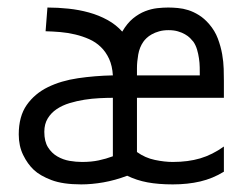

<svg xmlns="http://www.w3.org/2000/svg" viewBox="-20 -480 664 510"><path d="M343.8 -220.2V-76.2Q365.7 -60.5 391.4 -55.2Q417 -49.8 439 -49.8Q479.5 -49.8 511.7 -59.3Q543.9 -68.8 574.7 -90.8V-23.9Q545.4 -5.9 512 2Q478.5 9.8 439 9.8Q400.9 9.8 371.8 4.4Q342.8 -1 317.9 -13.2Q285.6 -1 254.6 4.4Q223.6 9.8 195.8 9.8Q147 9.8 116.7 -1.7Q86.4 -13.2 69.8 -28.8Q53.2 -44.4 41.5 -68.4Q29.8 -92.3 29.8 -123Q29.8 -170.9 51 -201.2Q72.3 -231.4 107.2 -248.5Q142.1 -265.6 187 -272.2Q231.9 -278.8 279.8 -279.8Q278.3 -305.2 269.8 -323.7Q261.2 -342.3 247.8 -355.2Q234.4 -368.2 216.8 -376Q199.2 -383.8 179.9 -388.4Q160.6 -393.1 140.4 -394.8Q120.1 -396.5 101.1 -397L106 -460Q133.8 -460 161.9 -457Q189.9 -454.1 216.3 -446.8Q242.7 -439.5 265.4 -427Q288.1 -414.6 304.7 -396Q317.9 -418.5 333.5 -431.2Q349.1 -443.8 365.5 -450.2Q381.8 -456.5 397.7 -458.3Q413.6 -460 426.8 -460Q439 -460 452.6 -458.7Q466.3 -457.5 480.2 -453.1Q494.1 -448.7 508.3 -439.9Q522.5 -431.2 535.6 -416Q550.8 -398.4 558.6 -377.7Q566.4 -356.9 570.1 -336.2Q573.7 -315.4 574.2 -296.9Q574.7 -278.3 574.7 -265.1V-220.2ZM279.8 -220.2Q263.7 -220.2 244.1 -219.2Q224.6 -218.3 204.3 -215.1Q184.1 -211.9 164.8 -206.1Q145.5 -200.2 130.6 -190.2Q115.7 -180.2 106.7 -165.3Q97.7 -150.4 97.7 -129.9Q97.7 -104.5 107.4 -88.9Q117.2 -73.2 132.3 -64.5Q147.5 -55.7 164.8 -52.7Q182.1 -49.8 197.8 -49.8Q222.7 -49.8 242.2 -54Q261.7 -58.1 279.8 -64.9ZM510.7 -279.8Q510.7 -289.6 510.5 -301.3Q510.3 -313 508.5 -325Q506.8 -336.9 503.4 -348.4Q500 -359.9 493.7 -369.1Q490.2 -373.5 484.9 -378.9Q479.5 -384.3 471.4 -388.9Q463.4 -393.6 452.6 -396.7Q441.9 -399.9 427.7 -399.9Q413.6 -399.9 402.6 -396.7Q391.6 -393.6 383.3 -388.9Q375 -384.3 369.4 -378.9Q363.8 -373.5 360.8 -369.1Q350.6 -354.5 347.2 -335.2Q343.8 -315.9 343.8 -298.8V-279.8Z"/></svg>

Font: Aubrey
Style: Regular
Weight: 400
Designer: Gayaneh Bagdasaryan | Cyreal.org
Foundry: Gayaneh Bagdasaryan | Cyreal.org
Version: Version 1.000